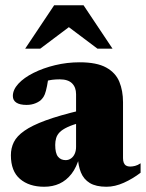

<svg xmlns="http://www.w3.org/2000/svg" viewBox="-20 -697 556 732"><path d="M288 -276.5 287.5 -229.5Q256.5 -221.5 237 -212.2Q217.5 -203 207.5 -192.8Q197.5 -182.5 194 -170.2Q190.5 -158 190.5 -144.5Q190.5 -113 201 -99.8Q211.5 -86.5 230.5 -86.5Q241.5 -86.5 250.8 -93Q260 -99.5 265 -111Q270 -122.5 270 -137V-338Q270 -364 254.8 -379.2Q239.5 -394.5 207.5 -394.5Q192.5 -394.5 178.8 -392.8Q165 -391 155 -387.5L168 -427Q163.5 -389.5 159.2 -368.8Q155 -348 150.8 -337.5Q146.5 -327 140.5 -320.5Q132.5 -310.5 116.5 -303.8Q100.5 -297 81.5 -297Q55.5 -297 42.2 -305.8Q29 -314.5 29 -331Q29 -355 50.2 -378Q71.5 -401 108 -419.2Q144.5 -437.5 190 -448.5Q235.5 -459.5 283.5 -459.5Q349 -459.5 385 -439.5Q421 -419.5 435 -385.2Q449 -351 449 -307.5V-94Q449 -83.5 452 -76.2Q455 -69 461 -65.5Q467 -62 476 -62Q484.5 -62 494.8 -64.5Q505 -67 516 -74.5V-38.5Q486 -15.5 452 -0.2Q418 15 386 15Q346 15 322.5 0.8Q299 -13.5 288.5 -39.5Q278 -65.5 276.5 -100L283 -99Q272 -59 252.5 -34Q233 -9 207 3Q181 15 148.5 15Q91 15 56.2 -14.8Q21.5 -44.5 21.5 -105Q21.5 -132.5 32.8 -155.2Q44 -178 72.8 -198.2Q101.5 -218.5 153.8 -237.8Q206 -257 288 -276.5ZM76 -511.5 186.5 -677H298.5L409 -511.5H351.5L210.5 -617.5H274.5L133.5 -511.5Z"/></svg>

Font: Newsreader 24pt ExtraBold
Style: Regular
Weight: 800
Designer: Hugues Gentile
Foundry: Production Type
Version: Version 1.003